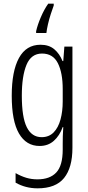

<svg xmlns="http://www.w3.org/2000/svg" viewBox="-20 -852 482 1047"><path d="M201 -608Q247 -608 276 -583.5Q305 -559 321 -519H325L331 -598H375V-46Q375 62 329.5 118.5Q284 175 185 175Q119 175 65 144V92Q95 109 123.5 117.5Q152 126 184 126Q252 126 287 88.5Q322 51 322 -36V-68Q322 -87 322.5 -109.5Q323 -132 325 -159H322Q305 -112 273.5 -84Q242 -56 196 -56Q123 -56 83.5 -124Q44 -192 44 -330Q44 -464 83.5 -536Q123 -608 201 -608ZM209 -560Q150 -560 124.5 -498.5Q99 -437 99 -330Q99 -213 126 -158.5Q153 -104 207 -104Q247 -104 272.5 -130Q298 -156 310 -200.5Q322 -245 322 -299V-366Q322 -455 295.5 -507.5Q269 -560 209 -560ZM273 -822Q266 -803 257 -775.5Q248 -748 241.5 -719.5Q235 -691 233 -672H177V-682Q185 -717 203 -759Q221 -801 243 -832H273Z"/></svg>

Font: Noto Sans Malayalam UI ExtraCondensed Light
Style: Regular
Weight: 300
Width: 2
Designer: Jelle Bosma - Monotype Design Team
Foundry: Monotype Imaging Inc.
Version: Version 2.104; ttfautohint (v1.8.4.7-5d5b)